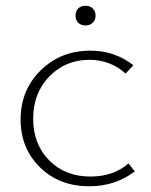

<svg xmlns="http://www.w3.org/2000/svg" viewBox="-20 -645 527 671"><path d="M279 -556Q263 -556 253.5 -565.5Q244 -575 244 -590Q244 -606 253.5 -615.5Q263 -625 279 -625Q294 -625 304 -615.5Q314 -606 314 -590Q314 -575 304 -565.5Q294 -556 279 -556ZM292 6Q187 6 119.5 -60.5Q52 -127 52 -227Q52 -330 122 -399Q192 -468 296 -468Q381 -468 446 -417L419 -388Q365 -436 293 -436Q209 -436 152.5 -378Q96 -320 96 -230Q96 -141 152 -84.5Q208 -28 296 -28Q377 -28 429 -74L451 -46Q383 6 292 6Z"/></svg>

Font: EauTestSC Light
Style: Regular
Weight: 300
Designer: Christian Thalmann (Catharsis Fonts)
Version: Version 0.001;PS 000.001;hotconv 1.0.88;makeotf.lib2.5.64775